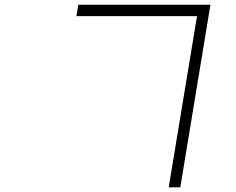

<svg xmlns="http://www.w3.org/2000/svg" viewBox="-20 -746 996 812"><path d="M813.2 -677.9H303.3L311.1 -725.9H870L742.5 46.2H693.5Z"/></svg>

Font: Karasuma Gothic
Style: Light Italic
Weight: 300
Italic angle: 9.39998°
Designer: Rasmus Andersson / Ryoko Nishizuka
Foundry: rsms
Version: Version 1.00